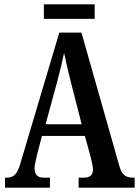

<svg xmlns="http://www.w3.org/2000/svg" viewBox="-20 -864 640 884"><path d="M3 0V-46H14Q35 -46 49.5 -60.5Q64 -75 77 -122L253 -714H355L530 -98Q538 -69 552.5 -57.5Q567 -46 592 -46H600V0H342V-46H366Q408 -46 408 -83Q408 -94 404.5 -110Q401 -126 398 -139L371 -238H173L150 -149Q148 -137 143.5 -119.5Q139 -102 139 -88Q139 -69 149 -57.5Q159 -46 182 -46H210V0ZM190 -292H356L307 -483Q297 -523 289 -557Q281 -591 275 -620Q269 -591 261 -558Q253 -525 244 -491ZM182 -777V-844H416V-777Z"/></svg>

Font: Noto Serif Devanagari ExtraCondensed SemiBold
Style: Regular
Weight: 600
Width: 2
Designer: Universal Thirst, Indian Type Foundry and the Monotype Design Team
Foundry: Monotype Imaging Inc.
Version: Version 2.004; ttfautohint (v1.8.4.7-5d5b)